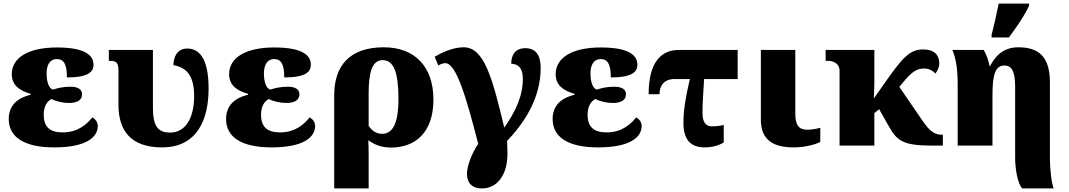

<svg xmlns="http://www.w3.org/2000/svg" viewBox="-20 -816 5993 1076"><path d="M284 10C465 10 528 -48 528 -110C528 -133 513 -150 497 -158C468 -121 417 -74 332 -74C258 -74 225 -106 225 -173C225 -224 246 -249 268 -261C294 -248 331 -239 366 -239C413 -239 440 -255 440 -288C440 -318 412 -330 375 -330C335 -330 305 -323 277 -314C254 -319 241 -358 241 -404C241 -454 261 -485 298 -485C340 -485 355 -452 355 -382C476 -382 504 -414 504 -453C504 -501 466 -550 299 -550C139 -550 46 -493 46 -400C46 -336 93 -307 152 -290V-285C83 -269 29 -229 29 -149C29 -49 113 10 284 10Z M888 10C1083 10 1149 -143 1149 -319C1149 -490 1096 -544 1029 -544C972 -544 952 -495 952 -451C1002 -441 1068 -417 1068 -279C1068 -149 1016 -73 934 -73C868 -73 837 -105 837 -211V-536H590V-475H596C637 -475 644 -460 644 -415V-228C644 -84 713 10 888 10Z M1502 10C1683 10 1746 -48 1746 -110C1746 -133 1731 -150 1715 -158C1686 -121 1635 -74 1550 -74C1476 -74 1443 -106 1443 -173C1443 -224 1464 -249 1486 -261C1512 -248 1549 -239 1584 -239C1631 -239 1658 -255 1658 -288C1658 -318 1630 -330 1593 -330C1553 -330 1523 -323 1495 -314C1472 -319 1459 -358 1459 -404C1459 -454 1479 -485 1516 -485C1558 -485 1573 -452 1573 -382C1694 -382 1722 -414 1722 -453C1722 -501 1684 -550 1517 -550C1357 -550 1264 -493 1264 -400C1264 -336 1311 -307 1370 -290V-285C1301 -269 1247 -229 1247 -149C1247 -49 1331 10 1502 10Z M1853 240H2046V49C2046 13 2045 -12 2044 -30C2075 -8 2113 11 2171 11C2304 11 2409 -70 2409 -258C2409 -445 2302 -551 2131 -551C1938 -551 1853 -446 1853 -283ZM2121 -66C2084 -66 2061 -89 2046 -110V-293C2046 -405 2064 -479 2124 -479C2187 -479 2213 -410 2213 -261C2213 -115 2176 -66 2121 -66Z M2682 240C2761 240 2824 171 2824 45C2824 29 2823 -9 2822 -26C2915 -125 3010 -261 3010 -435C3010 -495 2991 -546 2924 -546C2865 -546 2845 -505 2845 -459C2888 -457 2910 -431 2910 -375C2910 -276 2869 -191 2806 -101C2739 -380 2694 -551 2578 -551C2517 -551 2456 -521 2416 -498L2436 -449C2448 -456 2462 -462 2476 -462C2537 -462 2594 -267 2660 -10C2627 38 2597 111 2597 158C2597 206 2622 240 2682 240Z M3332 10C3513 10 3576 -48 3576 -110C3576 -133 3561 -150 3545 -158C3516 -121 3465 -74 3380 -74C3306 -74 3273 -106 3273 -173C3273 -224 3294 -249 3316 -261C3342 -248 3379 -239 3414 -239C3461 -239 3488 -255 3488 -288C3488 -318 3460 -330 3423 -330C3383 -330 3353 -323 3325 -314C3302 -319 3289 -358 3289 -404C3289 -454 3309 -485 3346 -485C3388 -485 3403 -452 3403 -382C3524 -382 3552 -414 3552 -453C3552 -501 3514 -550 3347 -550C3187 -550 3094 -493 3094 -400C3094 -336 3141 -307 3200 -290V-285C3131 -269 3077 -229 3077 -149C3077 -49 3161 10 3332 10Z M3928 10C3975 10 4013 -3 4036 -18V-116C4018 -111 3996 -108 3968 -108C3935 -108 3917 -132 3917 -183C3917 -233 3919 -270 3926 -373H4114V-536H3783C3690 -536 3615 -473 3615 -288H3676C3676 -335 3701 -373 3760 -373H3846C3822 -269 3810 -200 3810 -126C3810 -41 3845 10 3928 10Z M4428 10C4500 10 4556 -10 4577 -20V-100C4556 -94 4531 -89 4504 -89C4455 -89 4437 -117 4437 -180V-536H4244V-145C4244 -30 4315 10 4428 10Z M4685 0H4880V-182L4907 -204L4959 -112C5005 -31 5033 0 5202 0H5264V-61H5257C5217 -61 5189 -83 5153 -135L5020 -329L5044 -358C5095 -420 5123 -432 5160 -432C5190 -432 5211 -416 5222 -404C5231 -415 5244 -436 5244 -461C5244 -505 5218 -539 5154 -539C5078 -539 5037 -493 4934 -345L4877 -264C4878 -286 4880 -321 4880 -348V-536H4607V-475H4622C4638 -475 4685 -468 4685 -419Z M5537 -606H5634C5676 -663 5720 -725 5747 -784V-796H5577C5566 -743 5551 -673 5537 -621ZM5885 240C5874 214 5864 139 5864 68V-353C5864 -492 5807 -551 5687 -551C5599 -551 5556 -498 5528 -445H5526C5520 -477 5507 -513 5493 -536H5317C5332 -504 5347 -444 5347 -349V0H5542V-282C5542 -393 5556 -449 5609 -449C5648 -449 5669 -418 5669 -332V67C5669 136 5685 217 5709 240Z"/></svg>

Font: UArctic Serif Black
Style: Regular
Weight: 900
Designer: Customization by Puisto advertising & original work Monotype Design Team
Foundry: Monotype Imaging Inc.
Version: Version 2.004